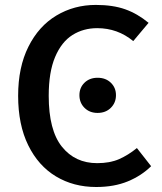

<svg xmlns="http://www.w3.org/2000/svg" viewBox="-20 -742 655 776"><path d="M580.5 -649.7 518.5 -575.9Q455.4 -628.2 372.8 -628.2Q316.9 -628.2 272.8 -600.5Q228.7 -572.8 202.8 -511.8Q176.9 -450.8 176.9 -354.9Q176.9 -215.4 230.3 -149Q283.6 -82.6 372.8 -82.6Q424.1 -82.6 461 -98.7Q497.9 -114.9 533.3 -143.6L590.8 -70.3Q551.8 -31.8 496.7 -9Q441.5 13.8 368.7 13.8Q277.4 13.8 206.2 -29Q134.9 -71.8 94.1 -154.9Q53.3 -237.9 53.3 -354.9Q53.3 -470.3 94.9 -553.3Q136.4 -636.4 207.9 -679.2Q279.5 -722.1 367.2 -722.1Q436.4 -722.1 486.2 -704.4Q535.9 -686.7 580.5 -649.7ZM448.7 -357.4Q448.7 -326.7 427.9 -306.2Q407.2 -285.6 374.4 -285.6Q342.1 -285.6 321.5 -306.2Q301 -326.7 301 -357.4Q301 -387.7 321.5 -407.7Q342.1 -427.7 374.4 -427.7Q407.2 -427.7 427.9 -407.7Q448.7 -387.7 448.7 -357.4Z"/></svg>

Font: Fira Code Fixed Medium
Style: Regular
Weight: 500
Monospace: yes
Designer: Carrois Corporate, Edenspiekermann AG, Nikita Prokopov
Foundry: Carrois Corporate, Edenspiekermann AG, Nikita Prokopov
Version: Version 5.002